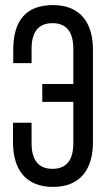

<svg xmlns="http://www.w3.org/2000/svg" viewBox="-20 -727 420 754"><path d="M307 -659Q345 -613 345 -531V-169Q345 -87 307 -41Q266 7 188 7Q110 7 69 -41Q31 -87 31 -169V-245H104V-165Q104 -64 186 -64Q268 -64 268 -165V-327H146V-397H268V-535Q268 -636 186 -636Q104 -636 104 -535V-479H32V-531Q32 -707 188 -707Q266 -707 307 -659Z"/></svg>

Font: Adderley Regular
Style: Regular
Weight: 400
Designer: gorohovskiy
Version: Version 1.003 November 13, 2017